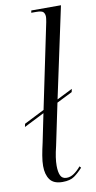

<svg xmlns="http://www.w3.org/2000/svg" viewBox="-90 -799 426 848"><g transform="rotate(-10 123.0 -375.0)"><path d="M120 10Q80 10 63.5 -13Q47 -36 47 -74Q47 -95 51.5 -121Q56 -147 63 -177L89 -304L-2 -258L1 -272L92 -318L171 -698Q174 -715 174 -721Q174 -734 167.5 -742Q161 -750 135 -750H113L115 -760H248L161 -353L231 -388L228 -374L158 -339L119 -152Q112 -124 109 -103Q106 -82 106 -65Q106 -37 113.5 -21Q121 -5 141 -5Q158 -5 174 -16Q190 -27 205 -45L211 -38Q192 -17 173 -3.5Q154 10 120 10Z"/></g></svg>

Font: Noto Serif Display ExtraCondensed Light
Style: Italic
Weight: 300
Width: 2
Italic angle: -12°
Designer: Monotype Design Team
Foundry: Monotype Imaging Inc.
Version: Version 2.009